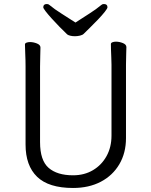

<svg xmlns="http://www.w3.org/2000/svg" viewBox="-20 -916 750 954"><path d="M355 -804Q390 -827 424 -848.5Q458 -870 483 -891Q488 -896 496 -896Q514 -896 514 -880Q514 -874 500.5 -857Q487 -840 467 -819Q447 -798 427.5 -779Q408 -760 396 -748Q390 -742 377.5 -739Q365 -736 352 -736Q340 -736 329.5 -738.5Q319 -741 314 -745Q296 -762 275.5 -783Q255 -804 236.5 -824.5Q218 -845 206.5 -860Q195 -875 195 -880Q195 -896 213 -896Q221 -896 226 -891Q251 -870 285.5 -848.5Q320 -827 355 -804ZM534 -595Q534 -609 533 -630Q532 -651 531.5 -670Q531 -689 531 -697Q531 -703 538.5 -706Q546 -709 556 -709Q573 -709 590.5 -702Q608 -695 608 -682Q608 -670 607 -645Q606 -620 606 -594V-230Q606 -156 573 -100Q540 -44 481 -13Q422 18 343 18Q222 18 164.5 -37.5Q107 -93 107 -198V-586Q107 -617 105.5 -647.5Q104 -678 104 -695Q104 -701 111.5 -704Q119 -707 129 -707Q146 -707 163.5 -700Q181 -693 181 -680Q181 -668 180 -639Q179 -610 179 -584V-210Q179 -119 221.5 -82Q264 -45 343 -45Q399 -45 442 -70.5Q485 -96 509.5 -140.5Q534 -185 534 -242Z"/></svg>

Font: Klee One SemiBold
Style: Regular
Weight: 600
Designer: Fontworks Inc.
Foundry: Fontworks Inc.
Version: Version 1.00;January 12, 2022;FontCreator 13.0.0.2683 64-bit